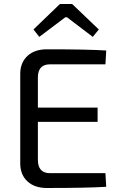

<svg xmlns="http://www.w3.org/2000/svg" viewBox="-20 -937 600 958"><path d="M176 -753 147 -790 279 -917H340L473 -790L443 -753L314 -851H306ZM506 -73 510 -5Q418 1 214 1Q153 1 117.5 -31.5Q82 -64 81 -119V-571Q82 -626 117.5 -658.5Q153 -691 214 -691Q418 -691 510 -685L506 -616H229Q169 -616 169 -550V-400H467V-329H169V-140Q169 -73 229 -73Z"/></svg>

Font: Exo 2.0
Style: Regular
Weight: 400
Designer: Natanael Gama
Version: Version 1.001;PS 001.001;hotconv 1.0.70;makeotf.lib2.5.58329